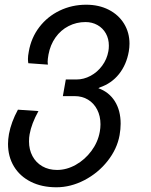

<svg xmlns="http://www.w3.org/2000/svg" viewBox="-20 -578 640 814"><path d="M14 32Q14 13 18 -10Q27.5 -60.5 56 -113L143 -107Q113.5 -54 105.5 -8.5Q103 4.5 103 21.5Q103 56.5 117.8 84Q132.5 111.5 159.5 127Q186.5 142.5 222 142.5Q262.5 142.5 301.2 120.8Q340 99 367.5 62Q395 25 403 -19Q406 -35.5 406 -51Q406 -86 392 -113.2Q378 -140.5 353.2 -155.5Q328.5 -170.5 296.5 -170.5H246.5L259 -241H304Q335 -241 364 -256.5Q393 -272 413.2 -299.5Q433.5 -327 439.5 -361Q441.5 -371.5 441.5 -384.5Q441.5 -413.5 428.8 -436.2Q416 -459 393.2 -471.8Q370.5 -484.5 342.5 -484.5Q304 -484.5 270.8 -467.5Q237.5 -450.5 215.2 -419Q193 -387.5 185.5 -346.5Q182 -326.5 182 -316Q182 -312 183 -304L100 -310Q98.5 -319 98.5 -328Q98.5 -341 102 -359Q112 -417.5 146.5 -462.8Q181 -508 233 -533Q285 -558 345.5 -558Q399 -558 440.8 -536.8Q482.5 -515.5 505.8 -477.8Q529 -440 529 -393Q529 -377 526 -359.5Q516 -303.5 484.5 -264Q453 -224.5 403.5 -207.5L397 -204Q442 -188 466.8 -148.8Q491.5 -109.5 491.5 -53.5Q491.5 -30.5 487 -5Q476.5 53.5 436.2 104.5Q396 155.5 337.8 185.8Q279.5 216 219 216Q157.5 216 111 192.8Q64.5 169.5 39.2 127.8Q14 86 14 32Z"/></svg>

Font: JuliaMono
Style: Italic
Weight: 400
Italic angle: -9°
Monospace: yes
Designer: cormullion
Foundry: corm
Version: Version 0.057; ttfautohint (v1.8.4)